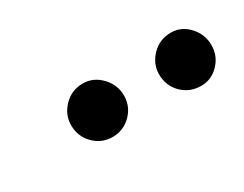

<svg xmlns="http://www.w3.org/2000/svg" viewBox="-30 -768 370 291"><g transform="rotate(-30 155.5 -622.5)"><path d="M112 -576Q93 -576 79.5 -589.5Q66 -603 66 -623Q66 -641 79.5 -655Q93 -669 113 -669Q131 -669 144.5 -655Q158 -641 158 -622Q158 -603 144.5 -589.5Q131 -576 112 -576ZM267 -576Q247 -576 233.5 -589.5Q220 -603 220 -623Q220 -641 233.5 -655Q247 -669 267 -669Q285 -669 298 -655Q311 -641 311 -622Q311 -603 298 -589.5Q285 -576 267 -576Z"/></g></svg>

Font: DM Sans 17pt Light
Style: Italic
Weight: 300
Italic angle: -10°
Version: Version 4.004;gftools[0.9.30]